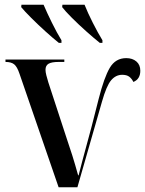

<svg xmlns="http://www.w3.org/2000/svg" viewBox="-20 -786 609 806"><path d="M62 -476Q52 -506 39.5 -516Q27 -526 3 -526V-536H250V-526H226Q197 -526 184 -518.5Q171 -511 171 -493Q171 -484 174.5 -470Q178 -456 183 -440L256 -217Q272 -170 283.5 -133.5Q295 -97 308 -50H310Q318 -81 325.5 -110Q333 -139 342.5 -173Q352 -207 364.5 -254.5Q377 -302 394 -370Q417 -461 441 -501.5Q465 -542 510 -542Q536 -542 552.5 -528Q569 -514 569 -489Q569 -454 540 -442Q533 -456 522.5 -464Q512 -472 493 -472Q466 -472 446.5 -449Q427 -426 408 -359L305 0H226ZM227 -606Q202 -626 170.5 -654.5Q139 -683 111 -711Q83 -739 69 -756L70 -766H163Q177 -733 198 -690.5Q219 -648 238 -617V-606ZM399 -606Q374 -626 342 -654.5Q310 -683 282 -711Q254 -739 241 -756L242 -766H335Q348 -733 369.5 -690.5Q391 -648 410 -617V-606Z"/></svg>

Font: Noto Serif Display SemiCondensed Medium
Style: Regular
Weight: 500
Width: 4
Designer: Monotype Design Team
Foundry: Monotype Imaging Inc.
Version: Version 2.009